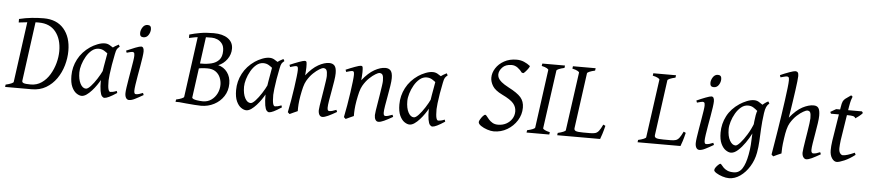

<svg xmlns="http://www.w3.org/2000/svg" viewBox="-48 -1004 7013 1550"><g transform="rotate(5 3458.5 -229.5)"><path d="M483.4 -334.5Q483.4 -275.4 466.3 -216.1Q449.2 -156.7 415.3 -107.9Q381.3 -59.1 331.3 -29.5Q281.2 0 215.8 0H0L2.4 -19Q30.8 -25.4 48.1 -33Q65.4 -40.5 65.9 -46.4L132.8 -535.6L64 -527.8V-556.2Q115.2 -568.8 166.3 -574Q217.3 -579.1 263.2 -579.1Q368.2 -579.1 425.8 -512.5Q483.4 -445.8 483.4 -334.5ZM226.1 -541.5Q219.7 -541.5 212.9 -541.5Q206.1 -541.5 199.2 -541L134.3 -62Q132.3 -49.3 146.2 -43.5Q160.2 -37.6 204.1 -37.6Q253.9 -37.6 292.5 -64.5Q331.1 -91.3 357.2 -134.8Q383.3 -178.2 397 -228.5Q410.6 -278.8 410.6 -326.2Q410.6 -422.4 363.3 -481.9Q315.9 -541.5 226.1 -541.5Z M906.2 -30.3Q867.7 -4.9 843.5 6.6Q819.3 18.1 806.2 18.1Q795.4 18.1 785.9 7.1Q776.4 -3.9 770.8 -34.9Q765.1 -65.9 765.1 -126Q765.1 -139.2 769.5 -169.4Q773.9 -199.7 780 -235.6Q786.1 -271.5 791.7 -302Q797.4 -332.5 799.3 -345.7Q803.7 -366.2 829.1 -386Q854.5 -405.8 884.3 -420.4L893.6 -404.3Q878.4 -392.1 872.1 -381.8Q865.7 -371.6 859.9 -341.3Q850.6 -298.3 843.3 -253.4Q835.9 -208.5 831.8 -173.3Q827.6 -138.2 827.6 -125Q827.6 -73.7 833.3 -53.7Q838.9 -33.7 849.6 -33.7Q858.4 -33.7 870.8 -36.4Q883.3 -39.1 900.9 -46.4ZM866.2 -379.9Q853.5 -371.1 848.1 -357.9Q842.8 -344.7 839.1 -334.2Q835.4 -323.7 827.6 -323.7Q819.8 -323.7 805.4 -336.2Q791 -348.6 771.2 -360.8Q751.5 -373 726.6 -373Q695.8 -373 670.2 -351.8Q644.5 -330.6 626 -298.1Q607.4 -265.6 597.2 -231.2Q586.9 -196.8 586.9 -169.9Q586.9 -112.3 605.5 -77.6Q624 -43 650.9 -43Q666 -43 689.7 -68.6Q713.4 -94.2 737.5 -131.8Q761.7 -169.4 778.3 -205.1L766.6 -125Q755.9 -104.5 739 -80.1Q722.2 -55.7 701.9 -33.2Q681.6 -10.7 660.9 3.7Q640.1 18.1 621.1 18.1Q601.6 18.1 579.1 2.7Q556.6 -12.7 541 -46.6Q525.4 -80.6 525.4 -136.7Q525.4 -208 558.6 -271.2Q591.8 -334.5 655.3 -377.9Q679.7 -394.5 712.2 -407.5Q744.6 -420.4 772 -420.4Q792.5 -420.4 809.8 -410.9Q827.1 -401.4 841.3 -391.4Q855.5 -381.3 866.2 -379.9Z M1132.3 -566.9Q1132.3 -541.5 1117.7 -519Q1103 -496.6 1077.1 -496.6Q1047.9 -496.6 1047.9 -527.8Q1047.9 -552.2 1063 -575.4Q1078.1 -598.6 1103 -598.6Q1132.3 -598.6 1132.3 -566.9ZM1120.1 -32.2Q1078.1 -7.8 1051.8 5.1Q1025.4 18.1 1005.4 18.1Q990.2 18.1 981.2 4.2Q972.2 -9.8 972.2 -33.7Q972.2 -49.8 976.8 -81.5Q981.4 -113.3 988 -152.3Q994.6 -191.4 1001.2 -229.7Q1007.8 -268.1 1012.5 -298.1Q1017.1 -328.1 1017.1 -341.3Q1017.1 -361.8 1012 -366.5Q1006.8 -371.1 998.5 -371.1Q993.7 -371.1 982.9 -368.4Q972.2 -365.7 962.9 -363Q953.6 -360.4 953.6 -360.4L947.3 -377Q984.9 -394 1019.5 -407.2Q1054.2 -420.4 1065.9 -420.4Q1088.9 -420.4 1088.9 -382.3Q1088.9 -366.7 1084.2 -334.2Q1079.6 -301.8 1072.5 -261.7Q1065.4 -221.7 1058.3 -181.4Q1051.3 -141.1 1046.6 -108.6Q1042 -76.2 1042 -60.5Q1042 -33.7 1055.7 -33.7Q1069.3 -33.7 1082.3 -37.4Q1095.2 -41 1113.3 -48.8Z M1800.8 -184.1Q1800.8 -126 1771.5 -81.3Q1742.2 -36.6 1693.8 -11.5Q1645.5 13.7 1588.4 13.7Q1569.8 13.7 1536.4 11.2Q1502.9 8.8 1468.3 5.6Q1433.6 2.4 1410.6 0L1508.3 -43.9Q1523.9 -31.7 1551 -27.6Q1578.1 -23.4 1600.1 -23.4Q1639.6 -23.4 1668.9 -44.4Q1698.2 -65.4 1714.4 -98.6Q1730.5 -131.8 1730.5 -168.5Q1730.5 -198.2 1718.8 -226.6Q1707 -254.9 1681.4 -273.2Q1655.8 -291.5 1613.8 -291.5Q1586.9 -291.5 1564 -288.6Q1541 -285.6 1522.5 -281.2L1524.4 -325.7H1565.4Q1607.9 -325.7 1645 -335.2Q1682.1 -344.7 1705.1 -370.1Q1728 -395.5 1728 -443.4Q1728 -480 1711.7 -501.5Q1695.3 -522.9 1672.4 -532.2Q1649.4 -541.5 1628.4 -541.5Q1580.6 -541.5 1547.9 -539.1Q1515.1 -536.6 1491.2 -532.5Q1467.3 -528.3 1444.3 -522.9V-550.8Q1485.8 -563 1532.2 -571Q1578.6 -579.1 1640.6 -579.1Q1713.4 -579.1 1755.6 -549.3Q1797.9 -519.5 1797.9 -466.8Q1797.9 -419.9 1769.8 -380.9Q1741.7 -341.8 1698.7 -324.7Q1744.1 -314 1772.5 -275.9Q1800.8 -237.8 1800.8 -184.1ZM1583.5 -565.9 1512.7 -46.4Q1512.2 -41 1525.9 -33.2Q1539.6 -25.4 1567.9 -19L1565.4 0H1381.3L1383.8 -19Q1412.1 -25.4 1429.4 -33Q1446.8 -40.5 1447.3 -46.4L1518.1 -565.9Z M2240.7 -30.3Q2202.1 -4.9 2178 6.6Q2153.8 18.1 2140.6 18.1Q2129.9 18.1 2120.4 7.1Q2110.8 -3.9 2105.2 -34.9Q2099.6 -65.9 2099.6 -126Q2099.6 -139.2 2104 -169.4Q2108.4 -199.7 2114.5 -235.6Q2120.6 -271.5 2126.2 -302Q2131.8 -332.5 2133.8 -345.7Q2138.2 -366.2 2163.6 -386Q2189 -405.8 2218.8 -420.4L2228 -404.3Q2212.9 -392.1 2206.5 -381.8Q2200.2 -371.6 2194.3 -341.3Q2185.1 -298.3 2177.7 -253.4Q2170.4 -208.5 2166.3 -173.3Q2162.1 -138.2 2162.1 -125Q2162.1 -73.7 2167.7 -53.7Q2173.3 -33.7 2184.1 -33.7Q2192.9 -33.7 2205.3 -36.4Q2217.8 -39.1 2235.4 -46.4ZM2200.7 -379.9Q2188 -371.1 2182.6 -357.9Q2177.2 -344.7 2173.6 -334.2Q2169.9 -323.7 2162.1 -323.7Q2154.3 -323.7 2139.9 -336.2Q2125.5 -348.6 2105.7 -360.8Q2085.9 -373 2061 -373Q2030.3 -373 2004.6 -351.8Q1979 -330.6 1960.4 -298.1Q1941.9 -265.6 1931.6 -231.2Q1921.4 -196.8 1921.4 -169.9Q1921.4 -112.3 1939.9 -77.6Q1958.5 -43 1985.4 -43Q2000.5 -43 2024.2 -68.6Q2047.9 -94.2 2072 -131.8Q2096.2 -169.4 2112.8 -205.1L2101.1 -125Q2090.3 -104.5 2073.5 -80.1Q2056.6 -55.7 2036.4 -33.2Q2016.1 -10.7 1995.4 3.7Q1974.6 18.1 1955.6 18.1Q1936 18.1 1913.6 2.7Q1891.1 -12.7 1875.5 -46.6Q1859.9 -80.6 1859.9 -136.7Q1859.9 -208 1893.1 -271.2Q1926.3 -334.5 1989.7 -377.9Q2014.2 -394.5 2046.6 -407.5Q2079.1 -420.4 2106.4 -420.4Q2127 -420.4 2144.3 -410.9Q2161.6 -401.4 2175.8 -391.4Q2189.9 -381.3 2200.7 -379.9Z M2687.5 -32.2Q2646.5 -8.3 2617.9 4.9Q2589.4 18.1 2572.3 18.1Q2556.6 18.1 2547.9 4.2Q2539.1 -9.8 2539.1 -33.7Q2539.1 -43.5 2543.2 -70.8Q2547.4 -98.1 2553.5 -134.5Q2559.6 -170.9 2565.4 -207.5Q2571.3 -244.1 2575.4 -273.2Q2579.6 -302.2 2579.6 -314.5Q2579.6 -348.1 2572.3 -361.8Q2564.9 -375.5 2545.4 -375.5Q2537.6 -375.5 2515.4 -362.5Q2493.2 -349.6 2466.3 -324.2Q2439.5 -298.8 2417 -260.3Q2404.8 -238.8 2396.7 -208.5Q2388.7 -178.2 2380.9 -134.8Q2374 -94.7 2372.1 -66.2Q2370.1 -37.6 2370.6 -11.2Q2358.9 -6.3 2338.4 3.2Q2317.9 12.7 2306.6 18.1L2291.5 4.4Q2300.8 -40.5 2309.8 -93.8Q2318.8 -147 2326.2 -197.8Q2333.5 -248.5 2337.9 -287.4Q2342.3 -326.2 2342.3 -342.3Q2342.3 -362.8 2338.1 -367.4Q2334 -372.1 2325.7 -372.1Q2319.3 -372.1 2303 -367.7Q2286.6 -363.3 2277.8 -360.4L2271.5 -377.9Q2309.6 -394.5 2345.2 -407.5Q2380.9 -420.4 2391.6 -420.4Q2404.3 -420.4 2406.7 -410.9Q2409.2 -401.4 2409.2 -369.6Q2409.2 -360.4 2407.7 -337.9Q2406.2 -315.4 2404.8 -304.2Q2453.6 -365.7 2502.2 -393.1Q2550.8 -420.4 2590.8 -420.4Q2619.1 -420.4 2634 -403.1Q2648.9 -385.7 2648.9 -342.3Q2648.9 -318.8 2642.8 -279.5Q2636.7 -240.2 2628.7 -196.8Q2620.6 -153.3 2614.5 -116.2Q2608.4 -79.1 2608.4 -60.5Q2608.4 -45.4 2612.5 -39.6Q2616.7 -33.7 2624.5 -33.7Q2644 -33.7 2680.7 -48.8Z M3142.1 -32.2Q3101.1 -8.3 3072.5 4.9Q3043.9 18.1 3026.9 18.1Q3011.2 18.1 3002.4 4.2Q2993.7 -9.8 2993.7 -33.7Q2993.7 -43.5 2997.8 -70.8Q3002 -98.1 3008.1 -134.5Q3014.2 -170.9 3020 -207.5Q3025.9 -244.1 3030 -273.2Q3034.2 -302.2 3034.2 -314.5Q3034.2 -348.1 3026.9 -361.8Q3019.5 -375.5 3000 -375.5Q2992.2 -375.5 2970 -362.5Q2947.8 -349.6 2920.9 -324.2Q2894 -298.8 2871.6 -260.3Q2859.4 -238.8 2851.3 -208.5Q2843.3 -178.2 2835.4 -134.8Q2828.6 -94.7 2826.7 -66.2Q2824.7 -37.6 2825.2 -11.2Q2813.5 -6.3 2793 3.2Q2772.5 12.7 2761.2 18.1L2746.1 4.4Q2755.4 -40.5 2764.4 -93.8Q2773.4 -147 2780.8 -197.8Q2788.1 -248.5 2792.5 -287.4Q2796.9 -326.2 2796.9 -342.3Q2796.9 -362.8 2792.7 -367.4Q2788.6 -372.1 2780.3 -372.1Q2773.9 -372.1 2757.6 -367.7Q2741.2 -363.3 2732.4 -360.4L2726.1 -377.9Q2764.2 -394.5 2799.8 -407.5Q2835.4 -420.4 2846.2 -420.4Q2858.9 -420.4 2861.3 -410.9Q2863.8 -401.4 2863.8 -369.6Q2863.8 -360.4 2862.3 -337.9Q2860.8 -315.4 2859.4 -304.2Q2908.2 -365.7 2956.8 -393.1Q3005.4 -420.4 3045.4 -420.4Q3073.7 -420.4 3088.6 -403.1Q3103.5 -385.7 3103.5 -342.3Q3103.5 -318.8 3097.4 -279.5Q3091.3 -240.2 3083.3 -196.8Q3075.2 -153.3 3069.1 -116.2Q3063 -79.1 3063 -60.5Q3063 -45.4 3067.1 -39.6Q3071.3 -33.7 3079.1 -33.7Q3098.6 -33.7 3135.3 -48.8Z M3564 -30.3Q3525.4 -4.9 3501.2 6.6Q3477.1 18.1 3463.9 18.1Q3453.1 18.1 3443.6 7.1Q3434.1 -3.9 3428.5 -34.9Q3422.9 -65.9 3422.9 -126Q3422.9 -139.2 3427.2 -169.4Q3431.6 -199.7 3437.7 -235.6Q3443.8 -271.5 3449.5 -302Q3455.1 -332.5 3457 -345.7Q3461.4 -366.2 3486.8 -386Q3512.2 -405.8 3542 -420.4L3551.3 -404.3Q3536.1 -392.1 3529.8 -381.8Q3523.4 -371.6 3517.6 -341.3Q3508.3 -298.3 3501 -253.4Q3493.7 -208.5 3489.5 -173.3Q3485.4 -138.2 3485.4 -125Q3485.4 -73.7 3491 -53.7Q3496.6 -33.7 3507.3 -33.7Q3516.1 -33.7 3528.6 -36.4Q3541 -39.1 3558.6 -46.4ZM3523.9 -379.9Q3511.2 -371.1 3505.9 -357.9Q3500.5 -344.7 3496.8 -334.2Q3493.2 -323.7 3485.4 -323.7Q3477.5 -323.7 3463.1 -336.2Q3448.7 -348.6 3429 -360.8Q3409.2 -373 3384.3 -373Q3353.5 -373 3327.9 -351.8Q3302.2 -330.6 3283.7 -298.1Q3265.1 -265.6 3254.9 -231.2Q3244.6 -196.8 3244.6 -169.9Q3244.6 -112.3 3263.2 -77.6Q3281.7 -43 3308.6 -43Q3323.7 -43 3347.4 -68.6Q3371.1 -94.2 3395.3 -131.8Q3419.4 -169.4 3436 -205.1L3424.3 -125Q3413.6 -104.5 3396.7 -80.1Q3379.9 -55.7 3359.6 -33.2Q3339.4 -10.7 3318.6 3.7Q3297.9 18.1 3278.8 18.1Q3259.3 18.1 3236.8 2.7Q3214.4 -12.7 3198.7 -46.6Q3183.1 -80.6 3183.1 -136.7Q3183.1 -208 3216.3 -271.2Q3249.5 -334.5 3313 -377.9Q3337.4 -394.5 3369.9 -407.5Q3402.3 -420.4 3429.7 -420.4Q3450.2 -420.4 3467.5 -410.9Q3484.9 -401.4 3499 -391.4Q3513.2 -381.3 3523.9 -379.9Z M4204.6 -538.1Q4208 -535.2 4199 -521.2Q4189.9 -507.3 4177.7 -493.4Q4165.5 -479.5 4158.7 -475.6L4145.5 -478Q4130.4 -499.5 4107.9 -516.1Q4085.4 -532.7 4058.6 -532.7Q4009.8 -532.7 3983.6 -504.6Q3957.5 -476.6 3957.5 -446.8Q3957.5 -433.6 3964.1 -419.2Q3970.7 -404.8 3990.5 -387.9Q4010.3 -371.1 4049.8 -350.1Q4121.1 -313.5 4149.9 -280.8Q4178.7 -248 4178.7 -197.3Q4178.7 -141.1 4148.7 -93Q4118.7 -44.9 4069.1 -15.6Q4019.5 13.7 3960 13.7Q3937.5 13.7 3907.7 3.9Q3877.9 -5.9 3856 -20.8Q3834 -35.6 3834 -51.3Q3834 -58.6 3842.8 -73.7Q3851.6 -88.9 3862.8 -101.3Q3874 -113.8 3881.8 -113.8Q3887.2 -113.8 3895 -103Q3902.8 -92.3 3915 -78.4Q3927.2 -64.5 3945.6 -53.7Q3963.9 -43 3990.2 -43Q4026.9 -43 4056.2 -58.6Q4085.4 -74.2 4102.8 -101.3Q4120.1 -128.4 4120.1 -161.6Q4120.1 -198.2 4095.9 -226.6Q4071.8 -254.9 4003.4 -287.6Q3944.3 -316.4 3924.1 -350.1Q3903.8 -383.8 3903.8 -416.5Q3903.8 -456.1 3927.5 -493.4Q3951.2 -530.8 3994.4 -554.9Q4037.6 -579.1 4095.2 -579.1Q4127.9 -579.1 4155.8 -567.1Q4183.6 -555.2 4204.6 -538.1Z M4487.8 -565.9 4485.4 -546.4Q4457 -540 4439.9 -532.7Q4422.9 -525.4 4421.9 -518.6L4356.4 -46.4Q4356 -41 4369.9 -33.2Q4383.8 -25.4 4412.6 -19L4409.7 0H4225.6L4228.5 -19Q4257.3 -25.4 4274.2 -32.7Q4291 -40 4292 -46.4L4356.4 -518.6Q4356.9 -523.9 4343.3 -532Q4329.6 -540 4300.8 -546.4L4304.2 -565.9Z M4855 -109.4Q4845.7 -70.8 4836.4 -41.7Q4827.1 -12.7 4821.8 0H4474.1L4476.6 -19Q4504.9 -25.4 4522.2 -33Q4539.6 -40.5 4540 -46.4L4605.5 -518.6Q4606.4 -523.9 4592.3 -532Q4578.1 -540 4549.3 -546.4L4552.2 -565.9H4736.3L4733.4 -546.4Q4705.1 -540 4688 -532.7Q4670.9 -525.4 4669.9 -518.6L4608.4 -68.8Q4606.4 -52.7 4621.3 -46.4Q4636.2 -40 4681.2 -40H4737.8Q4763.2 -40 4779.1 -44.7Q4794.9 -49.3 4807.9 -65.9Q4820.8 -82.5 4837.4 -117.7Z M5506.3 -109.4Q5497.1 -70.8 5487.8 -41.7Q5478.5 -12.7 5473.1 0H5125.5L5127.9 -19Q5156.2 -25.4 5173.6 -33Q5190.9 -40.5 5191.4 -46.4L5256.8 -518.6Q5257.8 -523.9 5243.7 -532Q5229.5 -540 5200.7 -546.4L5203.6 -565.9H5387.7L5384.8 -546.4Q5356.4 -540 5339.4 -532.7Q5322.3 -525.4 5321.3 -518.6L5259.8 -68.8Q5257.8 -52.7 5272.7 -46.4Q5287.6 -40 5332.5 -40H5389.2Q5414.6 -40 5430.4 -44.7Q5446.3 -49.3 5459.2 -65.9Q5472.2 -82.5 5488.8 -117.7Z M5753.9 -566.9Q5753.9 -541.5 5739.3 -519Q5724.6 -496.6 5698.7 -496.6Q5669.4 -496.6 5669.4 -527.8Q5669.4 -552.2 5684.6 -575.4Q5699.7 -598.6 5724.6 -598.6Q5753.9 -598.6 5753.9 -566.9ZM5741.7 -32.2Q5699.7 -7.8 5673.3 5.1Q5647 18.1 5627 18.1Q5611.8 18.1 5602.8 4.2Q5593.8 -9.8 5593.8 -33.7Q5593.8 -49.8 5598.4 -81.5Q5603 -113.3 5609.6 -152.3Q5616.2 -191.4 5622.8 -229.7Q5629.4 -268.1 5634 -298.1Q5638.7 -328.1 5638.7 -341.3Q5638.7 -361.8 5633.5 -366.5Q5628.4 -371.1 5620.1 -371.1Q5615.2 -371.1 5604.5 -368.4Q5593.8 -365.7 5584.5 -363Q5575.2 -360.4 5575.2 -360.4L5568.8 -377Q5606.4 -394 5641.1 -407.2Q5675.8 -420.4 5687.5 -420.4Q5710.4 -420.4 5710.4 -382.3Q5710.4 -366.7 5705.8 -334.2Q5701.2 -301.8 5694.1 -261.7Q5687 -221.7 5679.9 -181.4Q5672.9 -141.1 5668.2 -108.6Q5663.6 -76.2 5663.6 -60.5Q5663.6 -33.7 5677.2 -33.7Q5690.9 -33.7 5703.9 -37.4Q5716.8 -41 5734.9 -48.8Z M6127.9 -377.9Q6115.2 -369.1 6108.6 -356.9Q6102.1 -344.7 6097.7 -335.2Q6093.3 -325.7 6085.4 -325.7Q6077.1 -325.7 6064 -337.6Q6050.8 -349.6 6032.2 -361.3Q6013.7 -373 5988.8 -373Q5958 -373 5932.4 -351.8Q5906.7 -330.6 5887.9 -298.1Q5869.1 -265.6 5858.9 -231.2Q5848.6 -196.8 5848.6 -169.9Q5848.6 -112.3 5868.4 -77.6Q5888.2 -43 5915 -43Q5928.2 -43 5953.1 -70.3Q5978 -97.7 6005.1 -142.1Q6032.2 -186.5 6051.3 -236.8L6042.5 -151.4Q6023.9 -113.8 5996.6 -74.5Q5969.2 -35.2 5939.5 -8.5Q5909.7 18.1 5882.8 18.1Q5863.3 18.1 5840.6 2.7Q5817.9 -12.7 5802 -46.6Q5786.1 -80.6 5786.1 -136.7Q5786.1 -208 5818.8 -271Q5851.6 -334 5918 -377.9Q5942.9 -394.5 5974.6 -407.5Q6006.3 -420.4 6033.7 -420.4Q6054.2 -420.4 6071.5 -410.4Q6088.9 -400.4 6103 -389.9Q6117.2 -379.4 6127.9 -377.9ZM6158.2 -404.3Q6143.1 -392.1 6134.5 -373.5Q6126 -355 6121.6 -322.8Q6111.8 -252 6109.1 -196.3Q6106.4 -140.6 6104 -93.5Q6101.6 -46.4 6093.3 0Q6082 61.5 6050.5 112.5Q6019 163.6 5975.6 194.1Q5932.1 224.6 5885.3 224.6Q5860.4 224.6 5831.5 215.3Q5802.7 206.1 5782.2 193.1Q5761.7 180.2 5761.7 169.9Q5761.7 159.7 5771 146.7Q5780.3 133.8 5791.3 124.3Q5802.2 114.7 5806.2 114.7Q5811.5 114.7 5818.1 123.8Q5824.7 132.8 5836.4 144.5Q5848.1 156.2 5867.9 165.3Q5887.7 174.3 5919.4 174.3Q5962.9 174.3 5988.3 135Q6013.7 95.7 6027.3 21.5Q6035.6 -22.9 6038.1 -59.6Q6040.5 -96.2 6041.5 -131.8Q6042.5 -167.5 6045.4 -208.3Q6048.3 -249 6056.6 -301.8Q6064.5 -349.6 6091.3 -377.7Q6118.2 -405.8 6147.9 -420.4Z M6607.9 -32.2Q6566.4 -8.3 6538.8 4.9Q6511.2 18.1 6492.7 18.1Q6480 18.1 6469.7 4.2Q6459.5 -9.8 6459.5 -33.7Q6459.5 -43.5 6463.4 -70.8Q6467.3 -98.1 6473.1 -134.5Q6479 -170.9 6484.9 -207.5Q6490.7 -244.1 6494.6 -273.2Q6498.5 -302.2 6498.5 -314.5Q6498.5 -348.1 6492.4 -361.3Q6486.3 -374.5 6466.8 -374.5Q6459.5 -374.5 6436.5 -362.1Q6413.6 -349.6 6386 -324.5Q6358.4 -299.3 6335.4 -261.2Q6322.8 -240.2 6314.5 -207.8Q6306.2 -175.3 6300.8 -134.8Q6293.5 -85.4 6292 -57.9Q6290.5 -30.3 6290.5 -11.2Q6278.3 -6.3 6257.8 2.9Q6237.3 12.2 6226.1 18.1L6211.4 4.4Q6216.8 -27.8 6225.3 -79.3Q6233.9 -130.9 6243.9 -192.9Q6253.9 -254.9 6263.4 -319.1Q6272.9 -383.3 6281 -441.2Q6289.1 -499 6293.9 -542.2Q6298.8 -585.4 6298.8 -604.5Q6298.8 -625 6293.5 -629.6Q6288.1 -634.3 6280.3 -634.3Q6272.9 -634.3 6255.4 -629.6Q6237.8 -625 6229 -622.6L6223.1 -640.1Q6261.2 -657.2 6297.1 -669.9Q6333 -682.6 6344.7 -682.6Q6357.4 -682.6 6364.3 -674.6Q6371.1 -666.5 6371.1 -645.5Q6371.1 -632.8 6367.4 -600.6Q6363.8 -568.4 6357.9 -526.1Q6352.1 -483.9 6345.5 -440.2Q6338.9 -396.5 6333.3 -360.1Q6327.6 -323.7 6324.2 -304.2Q6377 -369.1 6426 -394.8Q6475.1 -420.4 6515.1 -420.4Q6543.5 -420.4 6555.4 -402.6Q6567.4 -384.8 6567.4 -341.3Q6567.4 -317.9 6561.5 -278.6Q6555.7 -239.3 6548.1 -196Q6540.5 -152.8 6534.7 -116Q6528.8 -79.1 6528.8 -60.5Q6528.8 -45.4 6534.2 -39.6Q6539.6 -33.7 6544.9 -33.7Q6557.6 -33.7 6571 -37.6Q6584.5 -41.5 6601.1 -48.8Z M6917 -393.6Q6907.7 -381.3 6887.9 -366Q6868.2 -350.6 6859.9 -345.7Q6854.5 -358.4 6839.6 -362.1Q6824.7 -365.7 6791 -365.7H6660.6L6653.8 -379.9L6699.2 -406.2H6908.2ZM6887.7 -52.2Q6843.8 -18.1 6802 0Q6760.3 18.1 6740.2 18.1Q6718.3 18.1 6701.2 -7.1Q6684.1 -32.2 6684.1 -71.8Q6684.1 -88.9 6685.5 -106.4Q6687 -124 6690.4 -148.9L6733.9 -421.9Q6739.3 -459 6746.3 -472.7Q6753.4 -486.3 6765.1 -495.6L6810.5 -527.8L6823.2 -516.6Q6823.2 -516.6 6820.1 -511Q6816.9 -505.4 6811.8 -487.3Q6806.6 -469.2 6800.3 -432.1L6757.8 -159.7Q6755.4 -142.6 6753.9 -123Q6752.4 -103.5 6752.4 -94.7Q6752.4 -66.9 6762.7 -53.5Q6772.9 -40 6785.2 -40Q6815.4 -40 6879.9 -68.8Z"/></g></svg>

Font: Dai Banna SIL Light
Style: Italic
Weight: 300
Italic angle: -11°
Designer: Victor Gaultney
Foundry: SIL International
Version: Version 4.000